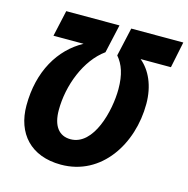

<svg xmlns="http://www.w3.org/2000/svg" viewBox="-106 -817 913 930"><g transform="rotate(15 350.0 -351.5)"><path d="M280 11C483 11 604 -179 604 -380C604 -471 571 -542 521 -583H673L700 -714H439L407 -571C438 -535 455 -487 455 -414C455 -306 409 -120 293 -120C234 -120 202 -164 202 -242C202 -366 255 -504 348 -571L380 -714H113L84 -583H235C121 -521 45 -395 45 -223C45 -84 128 11 280 11Z"/></g></svg>

Font: Noto Sans Display SemiCondensed Extra
Style: Italic
Weight: 800
Width: 4
Italic angle: -12°
Designer: Monotype Design Team
Foundry: Monotype Imaging Inc.
Version: Version 1.900